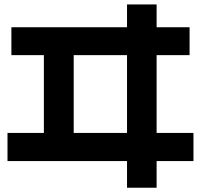

<svg xmlns="http://www.w3.org/2000/svg" viewBox="-20 -826 920 880"><path d="M562.2 34.4V-87.8H14.4V-216.7H181.1V-573.3H32.2V-701.1H562.2V-805.6H697.8V-701.1H848.9V-573.3H697.8V-216.7H866.7V-87.8H697.8V34.4ZM317.8 -216.7H562.2V-573.3H317.8Z"/></svg>

Font: Paperlogy 7 Bold
Style: Regular
Weight: 700
Designer: redesigned by Lee Juim, glyphs from Gmarket Sans & Montserrat
Foundry: PT&
Version: Version 1.001